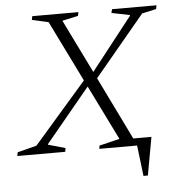

<svg xmlns="http://www.w3.org/2000/svg" viewBox="-75 -607 717 779"><g transform="rotate(-5 283.0 -217.5)"><path d="M-25 0 -22 -15 56 -35 271 -282 149 -530 82 -545 85 -560H273L270 -545L206 -531V-529L312 -313L480 -527V-530L406 -545L410 -560H591L588 -545L530 -532L325 -286L450 -30H524L496 125H478L463 0H309L311 -13L393 -33V-35L284 -256L103 -37V-35L173 -15L170 0Z"/></g></svg>

Font: Spectral SC ExtraLight
Style: Italic
Weight: 275
Italic angle: -10°
Designer: Jean-Baptiste Levee
Foundry: Production Type
Version: Version 2.001